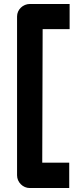

<svg xmlns="http://www.w3.org/2000/svg" viewBox="-20 -833 406 968"><path d="M331 -813H131C96 -813 66 -785 66 -750V51C66 68 73 84 85 96C97 108 113 115 130 115H329V-13H193L195 -686H331Z"/></svg>

Font: Audiowide
Style: Regular
Weight: 400
Designer: Astigmatic (AOETI)
Foundry: Astigmatic (AOETI)
Version: Version 1.002